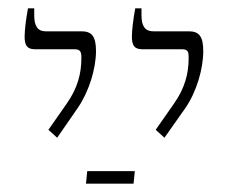

<svg xmlns="http://www.w3.org/2000/svg" viewBox="-20 -667 554 460"><path d="M374 -337 424 -408C451 -447 467 -502 467 -545C467 -581 456 -592 432 -592H347C328 -592 319 -604 319 -630V-647H304C299 -620 296 -594 296 -579C296 -558 302 -549 321 -549H416C431 -549 432 -542 432 -528C432 -491 423 -456 397 -419L353 -356ZM117 -337 166 -408C193 -447 210 -502 210 -545C210 -581 199 -592 175 -592H89C71 -592 62 -604 62 -630V-647H47C42 -620 39 -594 39 -579C39 -558 45 -549 64 -549H159C173 -549 175 -542 175 -528C175 -491 166 -456 140 -419L96 -356ZM186 -227H300L303 -257H189Z"/></svg>

Font: Noto Serif Hebrew SemiCondensed ExtraLight
Style: Regular
Weight: 200
Width: 4
Designer: Monotype Design Team
Foundry: Monotype Imaging Inc.
Version: Version 2.004